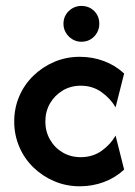

<svg xmlns="http://www.w3.org/2000/svg" viewBox="-20 -623 462 655"><path d="M252.1 12.5Q205.6 12.5 164.9 -4.9Q124.3 -22.2 93.4 -52.4Q62.5 -82.6 45.5 -122.9Q28.5 -163.2 28.5 -208.3Q28.5 -254.2 45.5 -294.1Q62.5 -334 93.4 -364.2Q124.3 -394.4 164.9 -411.8Q205.6 -429.2 252.1 -429.2Q295.8 -429.2 334.7 -414.6Q373.6 -400 403.5 -372.2L374.3 -256.9Q356.9 -286.8 326.4 -308.7Q295.8 -330.6 255.6 -330.6Q220.8 -330.6 193.4 -313.9Q166 -297.2 150.3 -269.8Q134.7 -242.4 134.7 -208.3Q134.7 -175 150.3 -147.2Q166 -119.4 193.4 -103.1Q220.8 -86.8 255.6 -86.8Q295.8 -86.8 326.4 -108.3Q356.9 -129.9 374.3 -160.4L403.5 -44.4Q373.6 -16.7 334.7 -2.1Q295.8 12.5 252.1 12.5ZM257.6 -480.6Q241 -480.6 227.1 -488.9Q213.2 -497.2 204.9 -511.1Q196.5 -525 196.5 -541.7Q196.5 -559.7 204.9 -573.3Q213.2 -586.8 227.1 -594.8Q241 -602.8 257.6 -602.8Q275.7 -602.8 289.2 -594.8Q302.8 -586.8 310.8 -573.3Q318.8 -559.7 318.8 -541.7Q318.8 -525 310.8 -511.1Q302.8 -497.2 289.2 -488.9Q275.7 -480.6 257.6 -480.6Z"/></svg>

Font: Afacad Flux SemiBold
Style: Regular
Weight: 600
Designer: Kristian Moeller
Foundry: Dicotype
Version: Version 1.100